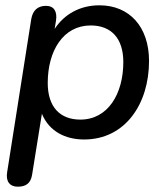

<svg xmlns="http://www.w3.org/2000/svg" viewBox="-20 -517 629 724"><path d="M47 187C79 187 96 173 101 142L138 -88C165 -22 226 9 297 9C452 9 542 -125 542 -287C542 -416 468 -497 355 -497C282 -497 223 -464 186 -408L191 -438C197 -474 183 -495 154 -495C122 -495 104 -478 98 -446L7 132C1 167 17 187 47 187ZM283 -66C206 -66 160 -114 160 -204C160 -325 218 -421 322 -421C399 -421 445 -373 445 -283C445 -163 387 -66 283 -66Z"/></svg>

Font: SN Pro Medium
Style: Italic
Weight: 400
Italic angle: -9°
Designer: Tobias Whetton
Foundry: Supernotes
Version: Version 1.001;Glyphs 3.2 (3249)